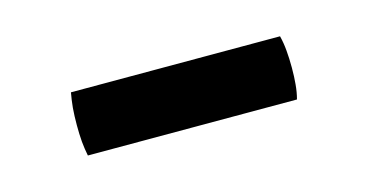

<svg xmlns="http://www.w3.org/2000/svg" viewBox="-28 -367 392 204"><g transform="rotate(-15 168.0 -265.0)"><path d="M52.5 -230.5Q51 -238 50.2 -246.2Q49.5 -254.5 49.5 -264.5Q49.5 -275 50.2 -283.5Q51 -292 52.5 -300H282.5Q284.5 -292 285.2 -283.5Q286 -275 286 -264.5Q286 -254.5 285.2 -246.2Q284.5 -238 282.5 -230.5Z"/></g></svg>

Font: Signika SC
Style: Regular
Weight: 300
Designer: Anna Giedryś
Foundry: Anna Giedryś
Version: Version 2.000